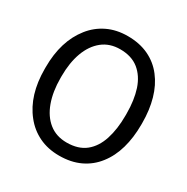

<svg xmlns="http://www.w3.org/2000/svg" viewBox="-166 -864 992 1018"><g transform="rotate(30 330.0 -355.5)"><path d="M329.6 10.3Q260.7 10.3 206.1 -16.1Q151.4 -42.5 113.3 -90.8Q34.2 -189.5 34.2 -350.1V-360.4Q34.2 -520.5 113.3 -620.1Q151.4 -668.5 206.1 -694.8Q260.7 -721.2 329.6 -721.2Q402.3 -721.2 457.8 -694.8Q513.2 -668.5 550.3 -620.1Q587.9 -571.8 606.7 -505.6Q625.5 -439.5 625.5 -360.4V-350.1Q625.5 -270.5 606.7 -204.6Q587.9 -138.7 550.3 -90.8Q513.2 -42.5 457.8 -16.1Q402.3 10.3 329.6 10.3ZM329.6 -69.8Q400.4 -69.8 444.3 -105Q487.8 -140.1 508.3 -203.4Q528.8 -266.6 528.8 -350.1V-361.3Q528.8 -444.3 508.3 -507.3Q487.3 -569.8 443.4 -605.2Q399.4 -640.6 329.6 -640.6Q265.6 -640.6 221.2 -605Q176.8 -569.3 153.8 -506.6Q130.9 -443.8 130.9 -361.3V-350.1Q130.9 -267.6 153.8 -204.1Q176.8 -140.6 221.2 -105.2Q265.6 -69.8 329.6 -69.8Z"/></g></svg>

Font: Battambang
Style: Regular
Weight: 400
Designer: Danh Hong
Version: Version 8.002; ttfautohint (v1.8.3)